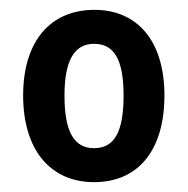

<svg xmlns="http://www.w3.org/2000/svg" viewBox="-20 -742 382 390"><path d="M314 -548C314 -660 258 -722 172 -722C82 -722 27 -658 27 -548C27 -438 82 -372 171 -372C261 -372 314 -437 314 -548ZM111 -548C111 -619 131 -653 171 -653C213 -653 231 -619 231 -548C231 -475 213 -441 171 -441C130 -441 111 -475 111 -548Z"/></svg>

Font: Noto Sans Lao Condensed SemiBold
Style: Regular
Weight: 600
Width: 3
Designer: Monotype Design Team
Foundry: Monotype Imaging Inc.
Version: Version 2.003